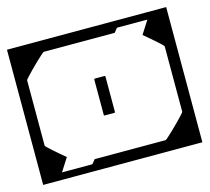

<svg xmlns="http://www.w3.org/2000/svg" viewBox="-97 -574 725 664"><g transform="rotate(-15 265.0 -242.0)"><path d="M550 -128H510Q510 -155.5 510 -172Q510 -188.5 510 -203.8Q510 -219 510 -243Q510 -243 510 -243Q510 -243 510 -243Q510 -243 510 -243Q510 -243 510 -243Q510 -268 510 -281Q510 -294 510 -302.8Q510 -311.5 510 -323.2Q510 -335 510 -358H550ZM550 -279Q550 -279 550 -258.8Q550 -238.5 550 -206.8Q550 -175 550 -139.5Q550 -104 550 -72.2Q550 -40.5 550 -20.2Q550 0 550 0Q550 0 550 0Q550 0 550 0Q550 0 550 0Q550 0 550 0Q550 0 529.8 0Q509.5 0 477.5 0Q445.5 0 409.2 0Q373 0 339.8 0Q306.5 0 284 0Q261.5 0 258 0Q258 0 258 0Q258 0 258 0Q258 0 258 0Q258 0 258 0Q258 0 258 0Q258 -10 258 -20.2Q258 -30.5 258 -40Q258 -40 275.2 -40Q292.5 -40 318 -40Q343.5 -40 369 -40Q394.5 -40 411.8 -40Q429 -40 429 -40Q429 -40 429 -40Q429 -40 429 -40Q429 -40 429 -40Q430.5 -40 439 -47.5Q447.5 -55 459.5 -66.5Q471.5 -78 483 -89.8Q494.5 -101.5 502.2 -110Q510 -118.5 510 -120V-279ZM550 -205H510V-354Q510 -355.5 503.5 -361.8Q497 -368 487.5 -376.5Q478 -385 468.5 -393Q459 -401 452.5 -406.5Q446 -412 446 -412Q446 -412 446 -412Q446 -412 446 -412Q446 -412 446 -412Q446 -412 450.5 -419Q455 -426 461 -435.5Q467 -445 471.5 -452Q476 -459 476 -459Q476 -459 476 -459Q476 -459 476 -459Q476 -459 457.8 -459Q439.5 -459 420 -459Q394 -459 380.5 -459Q367 -459 367 -459Q367 -459 367 -459Q367 -459 367 -459Q367 -459 364 -455.2Q361 -451.5 358 -447.8Q355 -444 355 -444Q345 -444 334.2 -444Q323.5 -444 313 -444Q302.5 -444 293 -444Q283.5 -444 276 -444Q275 -444 272.8 -444Q270.5 -444 266.8 -444Q263 -444 258 -444Q258 -444 258 -454Q258 -464 258 -474Q258 -484 258 -484Q258 -484 258 -484Q258 -484 258 -484Q258 -484 258 -484Q260 -484 281.8 -484Q303.5 -484 336.8 -484Q370 -484 406.8 -484Q443.5 -484 476.2 -484Q509 -484 529.5 -484Q550 -484 550 -484Q550 -484 550 -484Q550 -484 550 -484Q550 -484 550 -484Q550 -484 550 -484Q550 -484 550 -484Q550 -484 550 -484Q550 -484 550 -484Q550 -484 550 -484Q550 -484 550 -484Q550 -484 550 -484Q550 -484 550 -463.8Q550 -443.5 550 -411.8Q550 -380 550 -344.5Q550 -309 550 -277.2Q550 -245.5 550 -225.2Q550 -205 550 -205ZM245 -181Q245 -181 245 -199.8Q245 -218.5 245 -243Q245 -267.5 245 -286.2Q245 -305 245 -305Q245 -305 245 -305Q245 -305 245 -305Q245 -308 245.5 -308.5Q246 -309 249 -309Q254.5 -309 259.8 -309Q265 -309 270.2 -309Q275.5 -309 281 -309Q284 -309 284.5 -308.5Q285 -308 285 -305Q285 -305 285 -305Q285 -305 285 -305Q285 -305 285 -286.2Q285 -267.5 285 -243Q285 -218.5 285 -199.8Q285 -181 285 -181Q285 -181 285 -181Q285 -181 285 -181Q285 -181 285 -181Q285 -181 285 -181Q285 -181 285 -181Q285 -181 285 -181Q285 -181 285 -181Q285 -178 284.5 -177.5Q284 -177 281 -177Q273 -177 265.2 -177Q257.5 -177 249 -177Q246 -177 245.5 -177.5Q245 -178 245 -181Q245 -181 245 -181Q245 -181 245 -181Q245 -181 245 -181Q245 -181 245 -181Q245 -181 245 -181Q245 -181 245 -181Q245 -181 245 -181ZM-20 -128V-358H20Q20 -335 20 -323.2Q20 -311.5 20 -302.8Q20 -294 20 -281Q20 -268 20 -243Q20 -243 20 -243Q20 -243 20 -243Q20 -243 20 -243Q20 -243 20 -243Q20 -219 20 -203.8Q20 -188.5 20 -172Q20 -155.5 20 -128ZM-20 -279H20V-130Q20 -128.5 26.5 -122.2Q33 -116 42.5 -107.5Q52 -99 61.5 -91Q71 -83 77.5 -77.5Q84 -72 84 -72Q84 -72 84 -72Q84 -72 84 -72Q84 -72 84 -72Q84 -72 79.5 -65Q75 -58 69 -48.5Q63 -39 58.5 -32Q54 -25 54 -25Q54 -25 54 -25Q54 -25 54 -25Q54 -25 72.2 -25Q90.5 -25 110 -25Q136.5 -25 149.8 -25Q163 -25 163 -25Q163 -25 163 -25Q163 -25 163 -25Q163 -25 166 -28.8Q169 -32.5 172 -36.2Q175 -40 175 -40Q185 -40 195.8 -40Q206.5 -40 217 -40Q227.5 -40 237 -40Q246.5 -40 254 -40Q255 -40 257.2 -40Q259.5 -40 263.2 -40Q267 -40 272 -40Q272 -40 272 -30Q272 -20 272 -10Q272 0 272 0Q272 0 272 0Q272 0 272 0Q272 0 272 0Q270.5 0 248.5 0Q226.5 0 193.2 0Q160 0 123.2 0Q86.5 0 53.8 0Q21 0 0.5 0Q-20 0 -20 0Q-20 0 -20 0Q-20 0 -20 0Q-20 0 -20 0Q-20 0 -20 0Q-20 0 -20 0Q-20 0 -20 0Q-20 0 -20 0Q-20 0 -20 0Q-20 0 -20 0Q-20 0 -20 0Q-20 0 -20 -20.2Q-20 -40.5 -20 -72.2Q-20 -104 -20 -139.5Q-20 -175 -20 -206.8Q-20 -238.5 -20 -258.8Q-20 -279 -20 -279ZM-20 -205Q-20 -205 -20 -225.2Q-20 -245.5 -20 -277.2Q-20 -309 -20 -344.5Q-20 -380 -20 -411.8Q-20 -443.5 -20 -463.8Q-20 -484 -20 -484Q-20 -484 -20 -484Q-20 -484 -20 -484Q-20 -484 -20 -484Q-20 -484 -20 -484Q-20 -484 0.2 -484Q20.5 -484 52.5 -484Q84.5 -484 120.8 -484Q157 -484 190.2 -484Q223.5 -484 246 -484Q268.5 -484 272 -484Q272 -484 272 -484Q272 -484 272 -484Q272 -484 272 -484Q272 -484 272 -484Q272 -484 272 -484Q272 -474.5 272 -464.2Q272 -454 272 -444Q272 -444 254.8 -444Q237.5 -444 212 -444Q186.5 -444 161 -444Q135.5 -444 118.2 -444Q101 -444 101 -444Q101 -444 101 -444Q101 -444 101 -444Q101 -444 101 -444Q99.5 -444 91 -436.5Q82.5 -429 70.5 -417.5Q58.5 -406 47 -394.2Q35.5 -382.5 27.8 -374Q20 -365.5 20 -364V-205Z"/></g></svg>

Font: Honk
Style: Regular
Weight: 400
Designer: Noopur Datye & Yesha Goshar
Foundry: Ek Type
Version: Version 1.000